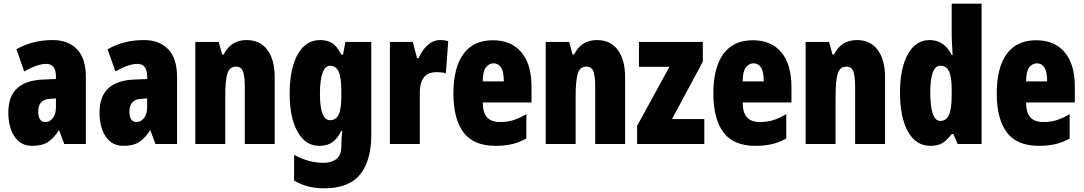

<svg xmlns="http://www.w3.org/2000/svg" viewBox="-20 -780 5869 1040"><path d="M266 -563Q349 -563 397 -513.5Q445 -464 445 -363V0H328L301 -73H298Q271 -31 239.5 -10.5Q208 10 156 10Q109 10 80 -16Q51 -42 38 -83Q25 -124 25 -169Q25 -258 72.5 -301.5Q120 -345 211 -349L283 -352V-366Q283 -434 230 -434Q183 -434 111 -393L69 -513Q110 -537 159.5 -550Q209 -563 266 -563ZM253 -245Q187 -242 187 -176Q187 -119 226 -119Q250 -119 266.5 -141Q283 -163 283 -198V-247Z M760 -563Q843 -563 891 -513.5Q939 -464 939 -363V0H822L795 -73H792Q765 -31 733.5 -10.5Q702 10 650 10Q603 10 574 -16Q545 -42 532 -83Q519 -124 519 -169Q519 -258 566.5 -301.5Q614 -345 705 -349L777 -352V-366Q777 -434 724 -434Q677 -434 605 -393L563 -513Q604 -537 653.5 -550Q703 -563 760 -563ZM747 -245Q681 -242 681 -176Q681 -119 720 -119Q744 -119 760.5 -141Q777 -163 777 -198V-247Z M1316 -563Q1388 -563 1428 -510Q1468 -457 1468 -360V0H1306V-308Q1306 -363 1297 -391Q1288 -419 1258 -419Q1224 -419 1212 -383Q1200 -347 1200 -253V0H1038V-553H1165L1183 -485H1192Q1230 -563 1316 -563Z M1714 -563Q1753 -563 1779.5 -546Q1806 -529 1829 -484H1838L1851 -553H1991V-49Q1991 90 1930.5 165Q1870 240 1736 240Q1687 240 1647.5 229.5Q1608 219 1573 198V59Q1617 82 1655.5 92Q1694 102 1731 102Q1775 102 1802 81.5Q1829 61 1829 11V5Q1829 -12 1830.5 -34Q1832 -56 1834 -71H1829Q1807 -28 1779.5 -9Q1752 10 1709 10Q1635 10 1592 -66Q1549 -142 1549 -272Q1549 -408 1592.5 -485.5Q1636 -563 1714 -563ZM1767 -424Q1742 -424 1727.5 -386.5Q1713 -349 1713 -270Q1713 -129 1768 -129Q1800 -129 1814.5 -159.5Q1829 -190 1829 -256V-285Q1829 -359 1814.5 -391.5Q1800 -424 1767 -424Z M2363 -563Q2373 -563 2383 -562Q2393 -561 2408 -557L2395 -383Q2376 -389 2345 -389Q2297 -389 2275.5 -360.5Q2254 -332 2254 -278V0H2092V-553H2216L2239 -465H2247Q2257 -488 2273.5 -510.5Q2290 -533 2313 -548Q2336 -563 2363 -563Z M2650 -562Q2749 -562 2804 -497Q2859 -432 2859 -310V-225H2595Q2595 -170 2618 -144.5Q2641 -119 2689 -119Q2727 -119 2760 -129Q2793 -139 2831 -162V-30Q2795 -9 2754 0.5Q2713 10 2665 10Q2545 10 2490.5 -63Q2436 -136 2436 -274Q2436 -413 2490 -487.5Q2544 -562 2650 -562ZM2654 -437Q2629 -437 2612 -415Q2595 -393 2595 -339H2709Q2709 -392 2694 -414.5Q2679 -437 2654 -437Z M3214 -563Q3286 -563 3326 -510Q3366 -457 3366 -360V0H3204V-308Q3204 -363 3195 -391Q3186 -419 3156 -419Q3122 -419 3110 -383Q3098 -347 3098 -253V0H2936V-553H3063L3081 -485H3090Q3128 -563 3214 -563Z M3795 0H3431V-98L3606 -418H3441V-553H3787V-446L3620 -135H3795Z M4058 -562Q4157 -562 4212 -497Q4267 -432 4267 -310V-225H4003Q4003 -170 4026 -144.5Q4049 -119 4097 -119Q4135 -119 4168 -129Q4201 -139 4239 -162V-30Q4203 -9 4162 0.5Q4121 10 4073 10Q3953 10 3898.5 -63Q3844 -136 3844 -274Q3844 -413 3898 -487.5Q3952 -562 4058 -562ZM4062 -437Q4037 -437 4020 -415Q4003 -393 4003 -339H4117Q4117 -392 4102 -414.5Q4087 -437 4062 -437Z M4622 -563Q4694 -563 4734 -510Q4774 -457 4774 -360V0H4612V-308Q4612 -363 4603 -391Q4594 -419 4564 -419Q4530 -419 4518 -383Q4506 -347 4506 -253V0H4344V-553H4471L4489 -485H4498Q4536 -563 4622 -563Z M5020 10Q4941 10 4898 -67.5Q4855 -145 4855 -278Q4855 -411 4898 -487Q4941 -563 5015 -563Q5053 -563 5083 -544Q5113 -525 5135 -482H5140Q5138 -520 5136.5 -546Q5135 -572 5135 -588V-760H5297V0H5167L5144 -54H5135Q5109 -20 5084.5 -5Q5060 10 5020 10ZM5073 -125Q5106 -125 5120.5 -158Q5135 -191 5135 -265V-297Q5135 -363 5120.5 -393.5Q5106 -424 5074 -424Q5019 -424 5019 -280Q5019 -125 5073 -125Z M5593 -562Q5692 -562 5747 -497Q5802 -432 5802 -310V-225H5538Q5538 -170 5561 -144.5Q5584 -119 5632 -119Q5670 -119 5703 -129Q5736 -139 5774 -162V-30Q5738 -9 5697 0.5Q5656 10 5608 10Q5488 10 5433.5 -63Q5379 -136 5379 -274Q5379 -413 5433 -487.5Q5487 -562 5593 -562ZM5597 -437Q5572 -437 5555 -415Q5538 -393 5538 -339H5652Q5652 -392 5637 -414.5Q5622 -437 5597 -437Z"/></svg>

Font: Noto Sans ExtraCondensed Black
Style: Regular
Weight: 900
Width: 2
Designer: Monotype Design Team
Foundry: Monotype Imaging Inc.
Version: Version 2.013; ttfautohint (v1.8.4.7-5d5b)